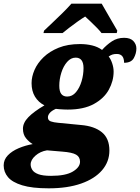

<svg xmlns="http://www.w3.org/2000/svg" viewBox="-95 -786 763 1046"><path d="M170 240Q80 240 26 223.5Q-28 207 -51.5 179Q-75 151 -75 115Q-75 84 -52.5 60.5Q-30 37 6.5 21.5Q43 6 83 -1Q64 -12 47 -32.5Q30 -53 30 -85Q30 -117 59.5 -147.5Q89 -178 147 -212Q114 -229 95.5 -259.5Q77 -290 77 -333Q77 -368 93 -405Q109 -442 142 -474Q175 -506 224.5 -526Q274 -546 341 -546Q376 -546 407 -538.5Q438 -531 461 -514Q486 -542 515 -561Q544 -580 581 -580Q615 -580 631.5 -562.5Q648 -545 648 -522Q648 -495 634 -469.5Q620 -444 581 -444Q581 -492 541 -492Q528 -492 518 -489Q508 -486 497 -478Q508 -465 516 -441.5Q524 -418 524 -396Q524 -345 498 -297.5Q472 -250 416.5 -219.5Q361 -189 274 -189Q268 -189 254.5 -189.5Q241 -190 228 -191Q215 -192 209 -193Q185 -182 175.5 -170Q166 -158 166 -147Q166 -130 182 -124.5Q198 -119 222 -117L346 -105Q419 -99 460 -65.5Q501 -32 501 34Q501 95 461 141.5Q421 188 347 214Q273 240 170 240ZM271 -260Q299 -260 319 -284Q339 -308 349.5 -343.5Q360 -379 360 -415Q360 -472 317 -472Q291 -472 270.5 -448.5Q250 -425 239 -389.5Q228 -354 228 -319Q228 -288 239 -274Q250 -260 271 -260ZM183 172Q263 172 302 148.5Q341 125 341 95Q341 69 319.5 56.5Q298 44 244 40L161 33Q124 39 98 62Q72 85 72 110Q72 125 81 139.5Q90 154 114 163Q138 172 183 172ZM145 -619Q165 -638 191.5 -663Q218 -688 245.5 -715Q273 -742 294 -766H459Q470 -747 485.5 -720Q501 -693 517 -665.5Q533 -638 544 -619L541 -606H458Q450 -617 433.5 -634Q417 -651 399 -668Q381 -685 369 -696Q351 -685 327 -668Q303 -651 281 -634Q259 -617 246 -606H142Z"/></svg>

Font: Noto Serif Black
Style: Italic
Weight: 900
Italic angle: -12°
Designer: Monotype Design Team
Foundry: Monotype Imaging Inc.
Version: Version 2.013